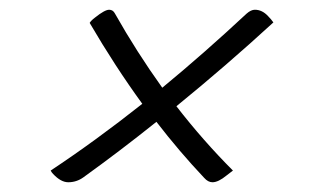

<svg xmlns="http://www.w3.org/2000/svg" viewBox="-20 -498 640 394"><path d="M84 -148Q176 -209 272 -285Q216 -362 164 -451Q167 -456 175 -462Q195 -478 204 -478Q212 -478 216 -470Q260 -392 313 -318Q398 -388 486 -470Q495 -478 503 -478Q518 -478 530 -465Q534 -461 536 -458.5Q538 -456 541 -452Q444 -363 342 -280Q397 -209 458 -148Q455 -146 451.5 -143Q448 -140 445 -138Q428 -124 416 -124Q407 -124 399 -133Q348 -187 301 -248Q226 -188 151 -134Q137 -124 120 -124Q105 -124 89 -141Q86 -144 84 -148Z"/></svg>

Font: Recursive Sn Csl St Lt
Style: Italic
Weight: 300
Italic angle: -15°
Version: Version 1.079;hotconv 1.0.112;makeotfexe 2.5.65598; ttfautoh